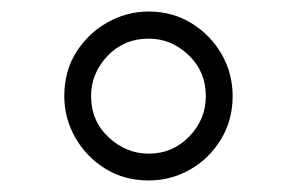

<svg xmlns="http://www.w3.org/2000/svg" viewBox="-20 -737 515 333"><path d="M238 -424Q195.5 -424 162.5 -444.5Q129.5 -465 110.5 -498.5Q91.5 -532 91.5 -570.5Q91.5 -613.5 112.2 -646.5Q133 -679.5 166.5 -698.2Q200 -717 238 -717Q279.5 -717 312.5 -696.5Q345.5 -676 364.5 -642.8Q383.5 -609.5 383.5 -570.5Q383.5 -528.5 363.2 -495.2Q343 -462 309.8 -443Q276.5 -424 238 -424ZM238 -470.5Q279.5 -470.5 308.2 -500.2Q337 -530 337 -570.5Q337 -613 307 -641.5Q277 -670 238 -670Q195 -670 166.5 -640Q138 -610 138 -570.5Q138 -527 168.5 -498.8Q199 -470.5 238 -470.5Z"/></svg>

Font: Acari Sans
Style: Regular
Weight: 400
Designer: Alfredo Marco Pradil and Stefan Peev (font) & Cristiano Sobral (main changes)
Foundry: Alfredo Marco Pradil and Stefan Peev (font) & Cristiano Sobral (main changes)
Version: Version 1.063; ttfautohint (v1.8.3)